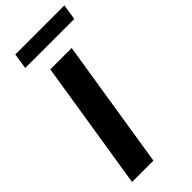

<svg xmlns="http://www.w3.org/2000/svg" viewBox="-279 -935 985 985"><g transform="rotate(-45 213.5 -443.0)"><path d="M32 0 144 -705H299L187 0ZM58 -801 71 -886H427L414 -801Z"/></g></svg>

Font: Nunito Sans ExtraBold
Style: Italic
Weight: 800
Italic angle: -9°
Designer: Vernon Adams
Foundry: Vernon Adams
Version: Version 3.006; ttfautohint (v1.8.3)